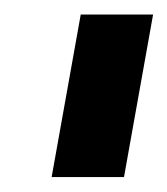

<svg xmlns="http://www.w3.org/2000/svg" viewBox="-20 -695 230 264"><path d="M51 -451.5 91 -675H190.5L150.5 -451.5Z"/></svg>

Font: Anybody SemiBold
Style: Italic
Weight: 600
Italic angle: -10°
Designer: Tyler Finck
Foundry: Etcetera Type Company
Version: Version 1.010; ttfautohint (v1.8.3) -l 8 -r 50 -G 200 -x 14 